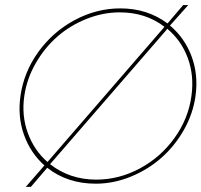

<svg xmlns="http://www.w3.org/2000/svg" viewBox="-20 -710 797 760"><path d="M725.1 -689.9 652.8 -608.9Q710.9 -560.1 738.3 -487.1Q765.6 -414.1 753.9 -330.1Q744.1 -259.3 707.5 -195.1Q670.9 -130.9 617.9 -84.5Q564.9 -38.1 497.1 -10.5Q429.2 17.1 358.9 17.1Q247.1 17.1 167 -45.9L102.1 29.8H82L155.8 -55.2Q100.6 -104.5 75 -176.3Q49.3 -248 61 -330.1Q74.2 -424.3 131.6 -504.2Q189 -584 275.4 -630.4Q361.8 -676.8 456.1 -676.8Q563.5 -676.8 643.1 -617.2L705.1 -689.9ZM76.2 -330.1Q64.9 -252.4 90.1 -183.6Q115.2 -114.7 168 -68.8L627 -599.1L630.9 -604Q556.6 -661.1 454.1 -661.1Q387.2 -661.1 322 -635Q256.8 -608.9 206.3 -564.5Q155.8 -520 120.8 -458.7Q85.9 -397.5 76.2 -330.1ZM178.2 -60.1Q256.3 1 360.8 1Q451.2 1 533.4 -43.2Q615.7 -87.4 670.7 -163.8Q725.6 -240.2 737.8 -330.1Q749 -410.6 723.4 -480.2Q697.8 -549.8 642.1 -596.2L638.2 -590.8Z"/></svg>

Font: Human Sans Thin
Style: Italic
Weight: 100
Italic angle: -8°
Designer: Tim Radville
Foundry: Continuum
Version: Version 1.000;FEAKit 1.0